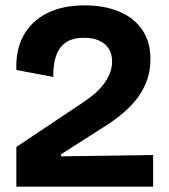

<svg xmlns="http://www.w3.org/2000/svg" viewBox="-20 -696 632 716"><path d="M41 0V-148L294 -317Q312 -329 330.5 -344.5Q349 -360 364 -379Q379 -398 388.5 -420Q398 -442 398 -467Q398 -495 385.5 -514.5Q373 -534 350 -544.5Q327 -555 293 -555Q260 -555 237.5 -544.5Q215 -534 202 -514Q189 -494 183.5 -467.5Q178 -441 179 -409L41 -435Q38 -509 67.5 -563Q97 -617 155 -646.5Q213 -676 296 -676Q369 -676 424 -653Q479 -630 510 -585.5Q541 -541 541 -477Q541 -428 525 -388.5Q509 -349 482.5 -318Q456 -287 424.5 -262.5Q393 -238 362 -219L208 -121V-113L551 -118V0Z"/></svg>

Font: Bricolage Grotesque 18pt
Style: Bold
Weight: 700
Designer: Mathieu Triay
Foundry: Atelier Triay
Version: Version 1.000;gftools[0.9.30]